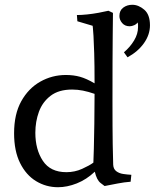

<svg xmlns="http://www.w3.org/2000/svg" viewBox="-20 -775 648 804"><path d="M377 -56Q342 -23 301.5 -7Q261 9 223 9Q173 9 131 -16.5Q89 -42 64 -92.5Q39 -143 39 -217Q39 -297 69 -351Q99 -405 148.5 -433Q198 -461 256 -461Q288 -461 315 -453.5Q342 -446 376 -426Q376 -504 374.5 -552Q373 -600 371.5 -624.5Q370 -649 369 -658Q368 -667 368 -667L304 -686L302 -712Q320 -712 344.5 -714.5Q369 -717 393 -721.5Q417 -726 434 -730L453 -721Q453 -721 452 -628Q451 -535 451 -352Q451 -231 452 -171Q453 -111 454 -85Q455 -67 467 -58Q479 -49 496 -46.5Q513 -44 530 -43L527 -14Q500 -12 472 -6.5Q444 -1 418 4Q418 4 401.5 -8.5Q385 -21 377 -56ZM376 -382Q350 -391 327.5 -395.5Q305 -400 282 -400Q226 -400 192 -374Q158 -348 143 -307Q128 -266 128 -219Q128 -149 159.5 -101.5Q191 -54 258 -54Q293 -54 324 -68Q355 -82 371 -94Q372 -110 373 -153.5Q374 -197 375 -257Q376 -317 376 -382ZM480 -708Q480 -731 496 -743Q512 -755 534 -755Q560 -755 584 -734.5Q608 -714 608 -669Q608 -630 583 -594.5Q558 -559 514 -535L499 -556Q525 -578 541.5 -605.5Q558 -633 558 -661Q558 -666 558 -671Q558 -676 556 -681Q552 -674 542 -669.5Q532 -665 523 -665Q503 -665 491.5 -678.5Q480 -692 480 -708Z"/></svg>

Font: Average
Style: Regular
Weight: 400
Designer: Eduardo Tunni
Foundry: Eduardo Rodriguez Tunni
Version: Version 1.003; ttfautohint (v1.8.4.7-5d5b)